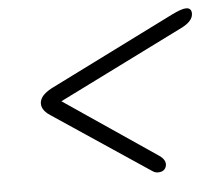

<svg xmlns="http://www.w3.org/2000/svg" viewBox="-40 -605 582 523"><g transform="rotate(-5 251.0 -343.0)"><path d="M394.5 -139.5Q390.5 -124 371.5 -124Q364 -124 356.8 -129Q349.5 -134 339.5 -140.5L92.5 -305.5Q66 -323 71 -345Q74 -356 83.8 -364.5Q93.5 -373 109 -380.5L448 -549.5Q460.5 -555.5 470 -559Q479.5 -562.5 487.5 -562.5Q496.5 -562.5 499.8 -556Q503 -549.5 500.5 -540Q496 -524 470.5 -511L126.5 -340L379.5 -168.5Q398.5 -155 394.5 -139.5Z"/></g></svg>

Font: Fraunces 144pt SuperSoft Light
Style: Italic
Weight: 300
Italic angle: -16°
Version: Version 1.000;[b76b70a41]